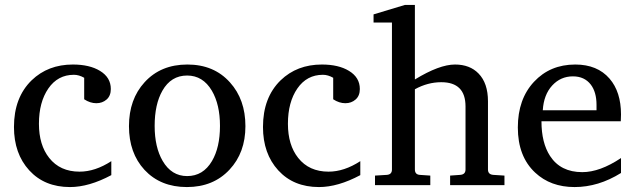

<svg xmlns="http://www.w3.org/2000/svg" viewBox="-20 -757 2595 785"><path d="M435.1 -41Q343.8 7.8 266.1 7.8Q162.1 7.8 99.6 -60.5Q37.1 -128.9 37.1 -237.8Q37.1 -358.4 109.4 -428.7Q176.3 -493.2 277.8 -493.2Q346.2 -493.2 388.7 -467.3Q433.1 -440.4 433.1 -393.1Q433.1 -365.2 415.8 -350.1Q398.4 -335 374 -335Q348.6 -335 324.2 -351.1V-439Q302.7 -451.2 282.2 -451.2Q216.3 -451.2 177.7 -395.3Q139.2 -339.4 139.2 -251Q139.2 -164.1 181.2 -111.3Q225.6 -55.2 305.2 -55.2Q369.1 -55.2 435.1 -98.1Z M983.4 -241.2Q983.4 -132.8 918.5 -63.5Q852.1 7.8 744.1 7.8Q636.2 7.8 570.8 -62.5Q507.3 -131.3 507.3 -241.2Q507.3 -351.1 571.3 -420.9Q637.2 -493.2 746.1 -493.2Q855 -493.2 920.4 -419.9Q983.4 -350.1 983.4 -241.2ZM879.4 -242.2Q879.4 -329.6 846.2 -386.2Q809.6 -448.2 745.1 -448.2Q679.2 -448.2 644 -386.2Q612.3 -330.6 612.3 -242.2Q612.3 -155.3 645 -99.1Q681.2 -37.1 745.1 -37.1Q810.5 -37.1 846.7 -98.6Q879.4 -154.3 879.4 -242.2Z M1453.1 -41Q1361.8 7.8 1284.2 7.8Q1180.2 7.8 1117.7 -60.5Q1055.2 -128.9 1055.2 -237.8Q1055.2 -358.4 1127.4 -428.7Q1194.3 -493.2 1295.9 -493.2Q1364.3 -493.2 1406.7 -467.3Q1451.2 -440.4 1451.2 -393.1Q1451.2 -365.2 1433.8 -350.1Q1416.5 -335 1392.1 -335Q1366.7 -335 1342.3 -351.1V-439Q1320.8 -451.2 1300.3 -451.2Q1234.4 -451.2 1195.8 -395.3Q1157.2 -339.4 1157.2 -251Q1157.2 -164.1 1199.2 -111.3Q1243.7 -55.2 1323.2 -55.2Q1387.2 -55.2 1453.1 -98.1Z M2042.5 0H1820.3V-39.1L1861.3 -42Q1883.3 -43.5 1883.3 -64V-321.8Q1883.3 -420.9 1784.2 -420.9Q1728.5 -420.9 1676.3 -392.1V-64Q1676.3 -43.5 1696.3 -42L1739.3 -39.1V0H1513.2V-39.1L1561.5 -42Q1582.5 -43.5 1582.5 -64V-665H1507.3V-698.2L1635.3 -736.8H1676.3V-432.1Q1776.4 -493.2 1840.3 -493.2Q1900.9 -493.2 1936.5 -456.5Q1975.1 -417 1975.1 -342.8V-64Q1975.1 -43.5 1997.1 -42L2042.5 -39.1Z M2519 -49.8Q2426.8 7.8 2329.1 7.8Q2231 7.8 2168 -51.3Q2097.2 -117.2 2097.2 -235.8Q2097.2 -351.6 2163.1 -422.4Q2229 -493.2 2332 -493.2Q2422.4 -493.2 2472.2 -435.5Q2519 -381.3 2519 -289.1Q2519 -270 2518.1 -261.2H2193.8Q2193.8 -172.9 2229 -119.1Q2272 -53.2 2360.8 -53.2Q2432.6 -53.2 2519 -110.8ZM2418.9 -306.2V-328.1Q2418.9 -380.4 2395.5 -411.1Q2369.6 -444.8 2322.3 -444.8Q2272 -444.8 2237.5 -407.2Q2203.1 -369.6 2199.2 -306.2Z"/></svg>

Font: Ezra SIL
Style: Regular
Weight: 400
Designer: Development by SIL's NRSI team. OpenType tables by Ralph Hancock ( hancock@dircon.co.uk )
Foundry: SIL International, Version 2.51: 2007
Version: Version 2.51, 2007